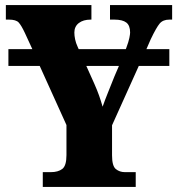

<svg xmlns="http://www.w3.org/2000/svg" viewBox="-20 -734 697 754"><path d="M148 0V-58H180Q208 -58 224.5 -70.5Q241 -83 241 -125V-243L136 -475H13V-541H107L78 -604Q64 -634 53.5 -645.5Q43 -657 15 -657H3V-714H339V-657H336Q307 -657 289.5 -643.5Q272 -630 272 -606Q272 -594 275 -579.5Q278 -565 285 -550L289 -541H474L476 -546Q485 -570 488 -585Q491 -600 491 -606Q491 -634 476 -645.5Q461 -657 429 -657H412V-714H656V-657H645Q620 -657 607 -641.5Q594 -626 572 -580L555 -541H645V-475H525L420 -242V-124Q420 -82 435 -70Q450 -58 470 -58H513V0ZM350 -406Q362 -379 369 -359Q376 -339 383 -315Q392 -341 404 -370.5Q416 -400 429 -433L447 -475H319Z"/></svg>

Font: Noto Serif Condensed Black
Style: Regular
Weight: 900
Width: 3
Designer: Monotype Design Team
Foundry: Monotype Imaging Inc.
Version: Version 2.015; ttfautohint (v1.8.4.7-5d5b)